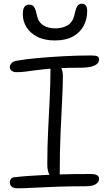

<svg xmlns="http://www.w3.org/2000/svg" viewBox="-20 -1004 587 1035"><path d="M67 -615Q53 -615 43 -622.5Q33 -630 33 -643Q33 -652 41 -662.5Q49 -673 72 -677Q117 -685 183 -691Q249 -697 324 -701Q399 -705 471 -705Q496 -705 505 -700.5Q514 -696 514 -683Q514 -662 489 -650.5Q464 -639 417 -639Q347 -639 298 -636.5Q249 -634 216 -630.5Q183 -627 158.5 -623.5Q134 -620 113 -617.5Q92 -615 67 -615ZM278 -40Q259 -40 247 -61Q235 -82 235 -117Q235 -211 239.5 -301.5Q244 -392 248 -474.5Q252 -557 252 -624Q252 -644 257.5 -654.5Q263 -665 277 -665Q294 -665 306.5 -644.5Q319 -624 319 -595Q319 -546 315 -467.5Q311 -389 306.5 -288Q302 -187 302 -69Q302 -40 278 -40ZM76 11Q54 11 43.5 2.5Q33 -6 33 -20Q33 -32 39.5 -40Q46 -48 62 -49Q96 -53 132.5 -55.5Q169 -58 208.5 -60Q248 -62 290.5 -63.5Q333 -65 377.5 -65.5Q422 -66 468 -66Q487 -66 496.5 -62.5Q506 -59 510 -53.5Q514 -48 514 -40Q514 -24 497.5 -12Q481 0 443 0Q359 0 287 2.5Q215 5 161 8Q107 11 76 11ZM276 -786Q219 -786 180.5 -806Q142 -826 122.5 -858Q103 -890 103 -926Q103 -956 112 -967.5Q121 -979 138 -979Q154 -979 163 -967.5Q172 -956 179 -921Q187 -884 213.5 -867.5Q240 -851 277 -851Q316 -851 343.5 -867Q371 -883 381 -922Q389 -960 397.5 -972Q406 -984 421 -984Q435 -984 442.5 -974.5Q450 -965 450 -944Q450 -901 431 -865Q412 -829 373.5 -807.5Q335 -786 276 -786Z"/></svg>

Font: Shantell Sans Light
Style: Regular
Weight: 300
Designer: Stephen Nixon, Anya Danilova, Shantell Martin
Foundry: Arrow Type
Version: Version 1.011;[c5ecc13dd]